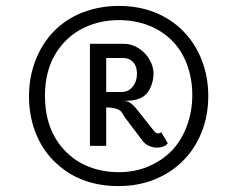

<svg xmlns="http://www.w3.org/2000/svg" viewBox="-20 -742 802 649"><path d="M684 -418Q684 -351 661.5 -295Q639 -239 600 -200Q560 -159 504 -136Q448 -113 380 -113Q247 -113 162 -198Q121 -239 99.5 -295.5Q78 -352 78 -416Q78 -481 100 -538Q122 -595 162 -636Q204 -679 261 -700.5Q318 -722 382 -722Q448 -722 503.5 -700Q559 -678 600 -636Q641 -594 662.5 -537.5Q684 -481 684 -418ZM630 -421Q630 -475 612.5 -523Q595 -571 561 -605Q527 -639 481 -656.5Q435 -674 382 -674Q329 -674 282 -656Q235 -638 201 -603Q132 -533 132 -418Q132 -302 201 -231Q235 -196 281.5 -178Q328 -160 381 -160Q437 -160 483 -180Q529 -200 561 -233Q594 -268 612 -317Q630 -366 630 -421ZM525 -295 547 -258Q543 -251 532.5 -247Q522 -243 510 -243Q498 -243 484.5 -248.5Q471 -254 462 -266L403 -344Q402 -345 392 -361.5Q382 -378 339 -379V-249H284V-594H398Q425 -594 448.5 -579Q472 -564 485.5 -540.5Q499 -517 499 -493Q499 -467 486.5 -441.5Q474 -416 446 -407Q429 -401 396 -401Q410 -401 420 -394.5Q430 -388 442 -373L496 -305Q506 -291 514 -291Q520 -291 525 -295ZM443 -493Q443 -518 430 -532Q417 -546 396 -546H339V-431H390Q414 -431 428.5 -449Q443 -467 443 -493Z"/></svg>

Font: Bellota Text
Style: Regular
Weight: 400
Designer: Kemie Guaida
Foundry: Kemie Guaida
Version: Version 4.001